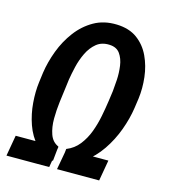

<svg xmlns="http://www.w3.org/2000/svg" viewBox="-108 -807 783 892"><g transform="rotate(15 283.5 -360.5)"><path d="M398.9 -367.7 405.8 -417.5Q408.2 -439.5 410.2 -472.9Q412.1 -506.3 407.5 -539.8Q402.8 -573.2 386.5 -596.4Q370.1 -619.6 335.9 -621.1Q298.3 -623 272.9 -602.3Q247.6 -581.5 231.7 -548.6Q215.8 -515.6 207.5 -480.2Q199.2 -444.8 194.8 -417L188.5 -367.7Q185.1 -342.8 180.2 -304Q175.3 -265.1 175 -223.6Q174.8 -182.1 186.5 -148.9Q198.2 -115.7 228 -103L220.7 -32.2Q168 -43.9 134.5 -80.6Q101.1 -117.2 83.7 -166.7Q66.4 -216.3 62.3 -269.3Q58.1 -322.3 64 -367.7L70.3 -416Q78.1 -469.2 98.6 -523.7Q119.1 -578.1 153.1 -623.3Q187 -668.5 234.6 -695.6Q282.2 -722.7 344.2 -720.7Q404.3 -718.8 443.1 -690.2Q481.9 -661.6 503.2 -616.2Q524.4 -570.8 530.5 -518.1Q536.6 -465.3 530.3 -416L523.4 -367.7Q515.6 -314.5 495.1 -258.8Q474.6 -203.1 441.7 -154.8Q408.7 -106.4 362.8 -73.2Q316.9 -40 258.3 -31.2L266.1 -101.6Q302.7 -116.2 326.4 -146.5Q350.1 -176.8 364.3 -214.8Q378.4 -252.9 386.2 -293Q394 -333 398.9 -367.7ZM249 0 267.1 -100.1H469.2L451.7 0ZM5.9 0 23.4 -100.1H228.5L211.4 0Z"/></g></svg>

Font: Roboto Condensed Medium
Style: Italic
Weight: 500
Italic angle: -12°
Designer: Christian Robertson
Foundry: Google
Version: Version 3.0; 2020